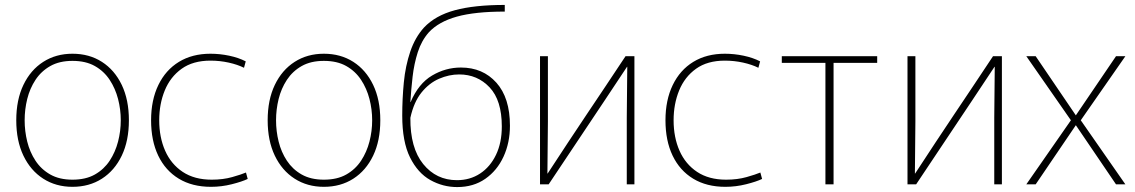

<svg xmlns="http://www.w3.org/2000/svg" viewBox="-20 -748 4605 779"><path d="M274 10Q207 10 155.5 -23Q104 -56 75 -116.5Q46 -177 46 -260Q46 -343 75 -403.5Q104 -464 155.5 -497Q207 -530 274 -530Q342 -530 393.5 -497Q445 -464 474 -403.5Q503 -343 503 -260Q503 -177 474 -116.5Q445 -56 393.5 -23Q342 10 274 10ZM274 -19Q328 -19 365 -40Q402 -61 425 -96Q448 -131 459 -173.5Q470 -216 470 -260Q470 -304 459 -346.5Q448 -389 425 -424Q402 -459 365 -480Q328 -501 274 -501Q221 -501 184 -480Q147 -459 124 -424Q101 -389 90.5 -346.5Q80 -304 80 -260Q80 -216 90.5 -173.5Q101 -131 124 -96Q147 -61 184 -40Q221 -19 274 -19Z M836 10Q760 10 705.5 -23Q651 -56 622 -116.5Q593 -177 593 -260Q593 -342 622.5 -403Q652 -464 706 -497Q760 -530 834 -530Q872 -530 910 -522Q948 -514 977 -499L970 -473Q944 -486 908 -494Q872 -502 834 -502Q763 -502 717 -469Q671 -436 648.5 -381Q626 -326 626 -260Q626 -191 650 -136.5Q674 -82 721.5 -50.5Q769 -19 839 -19Q885 -19 922 -29.5Q959 -40 978 -48L985 -22Q962 -11 920.5 -0.5Q879 10 836 10Z M1294 10Q1227 10 1175.5 -23Q1124 -56 1095 -116.5Q1066 -177 1066 -260Q1066 -343 1095 -403.5Q1124 -464 1175.5 -497Q1227 -530 1294 -530Q1362 -530 1413.5 -497Q1465 -464 1494 -403.5Q1523 -343 1523 -260Q1523 -177 1494 -116.5Q1465 -56 1413.5 -23Q1362 10 1294 10ZM1294 -19Q1348 -19 1385 -40Q1422 -61 1445 -96Q1468 -131 1479 -173.5Q1490 -216 1490 -260Q1490 -304 1479 -346.5Q1468 -389 1445 -424Q1422 -459 1385 -480Q1348 -501 1294 -501Q1241 -501 1204 -480Q1167 -459 1144 -424Q1121 -389 1110.5 -346.5Q1100 -304 1100 -260Q1100 -216 1110.5 -173.5Q1121 -131 1144 -96Q1167 -61 1204 -40Q1241 -19 1294 -19Z M1835 11Q1777 11 1726 -17.5Q1675 -46 1643.5 -109.5Q1612 -173 1612 -279Q1612 -347 1618.5 -414Q1625 -481 1644.5 -538.5Q1664 -596 1700 -636Q1746 -685 1825.5 -706.5Q1905 -728 2028 -728V-701Q1907 -701 1833.5 -680.5Q1760 -660 1720 -617Q1690 -583 1675 -536Q1660 -489 1654 -436.5Q1648 -384 1645 -334H1646Q1678 -409 1733 -441.5Q1788 -474 1850 -474Q1939 -474 1994 -412.5Q2049 -351 2049 -238Q2049 -169 2023 -112.5Q1997 -56 1949 -22.5Q1901 11 1835 11ZM1834 -17Q1887 -17 1928 -44Q1969 -71 1992.5 -120Q2016 -169 2016 -235Q2016 -341 1966.5 -393.5Q1917 -446 1843 -446Q1802 -446 1761.5 -428.5Q1721 -411 1690 -372.5Q1659 -334 1645 -270Q1644 -148 1697 -82.5Q1750 -17 1834 -17Z M2171 0V-520H2203V-255L2201 -44H2202Q2247 -113 2285 -170.5Q2323 -228 2359.5 -282.5Q2396 -337 2434.5 -394.5Q2473 -452 2518 -520H2554V0H2523V-271L2525 -477H2524Q2484 -417 2432 -338.5Q2380 -260 2321.5 -173Q2263 -86 2206 0Z M2923 10Q2847 10 2792.5 -23Q2738 -56 2709 -116.5Q2680 -177 2680 -260Q2680 -342 2709.5 -403Q2739 -464 2793 -497Q2847 -530 2921 -530Q2959 -530 2997 -522Q3035 -514 3064 -499L3057 -473Q3031 -486 2995 -494Q2959 -502 2921 -502Q2850 -502 2804 -469Q2758 -436 2735.5 -381Q2713 -326 2713 -260Q2713 -191 2737 -136.5Q2761 -82 2808.5 -50.5Q2856 -19 2926 -19Q2972 -19 3009 -29.5Q3046 -40 3065 -48L3072 -22Q3049 -11 3007.5 -0.5Q2966 10 2923 10Z M3329 0V-493H3152V-520H3539V-493H3362V0Z M3662 0V-520H3694V-255L3692 -44H3693Q3738 -113 3776 -170.5Q3814 -228 3850.5 -282.5Q3887 -337 3925.5 -394.5Q3964 -452 4009 -520H4045V0H4014V-271L4016 -477H4015Q3975 -417 3923 -338.5Q3871 -260 3812.5 -173Q3754 -86 3697 0Z M4182 0H4144L4325 -260L4144 -520H4182L4345 -280L4508 -520H4546L4365 -260L4546 0H4508L4345 -240Z"/></svg>

Font: Murecho ExtraLight
Style: Regular
Weight: 200
Designer: Neil Summerour
Foundry: Positype
Version: Version 1.010; ttfautohint (v1.8.3)